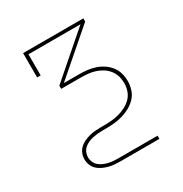

<svg xmlns="http://www.w3.org/2000/svg" viewBox="-171 -648 942 991"><g transform="rotate(-30 300.0 -152.5)"><path d="M494 215H261Q244 215 226.5 213.5Q209 212 192.5 207.5Q176 203 160 195.5Q144 188 131.5 176Q119 164 112.5 147.5Q106 131 106 114Q106 96 112.5 79.5Q119 63 131.5 51Q144 39 160 31.5Q176 24 192.5 19.5Q209 15 226.5 13.5Q244 12 261 12H281Q303 12 326 10Q349 8 371 2Q393 -4 413.5 -14.5Q434 -25 450 -41.5Q466 -58 473.5 -80Q481 -102 481 -125Q481 -147 475 -167.5Q469 -188 455.5 -205Q442 -222 423.5 -233.5Q405 -245 384.5 -251.5Q364 -258 342.5 -260Q321 -262 300 -262H184V-281L437 -501H127V-375H106V-520H465V-501L211 -281H300Q324 -281 348 -278.5Q372 -276 395 -268.5Q418 -261 438.5 -247.5Q459 -234 474 -215Q489 -196 495.5 -172.5Q502 -149 502 -125Q502 -100 494 -75Q486 -50 468.5 -31.5Q451 -13 428.5 -0.5Q406 12 381.5 19Q357 26 331.5 28.5Q306 31 281 31H261Q246 31 231.5 32.5Q217 34 202.5 37Q188 40 174.5 46Q161 52 150 61.5Q139 71 133 85Q127 99 127 114Q127 128 133 142Q139 156 150 165.5Q161 175 174.5 181Q188 187 202.5 190.5Q217 194 231.5 195Q246 196 261 196H494Z"/></g></svg>

Font: Iosevka HT Thin Extended
Style: Regular
Weight: 100
Width: 7
Monospace: yes
Designer: Belleve Invis
Foundry: Belleve Invis
Version: Version 32.3.0; ttfautohint (v1.8.4)